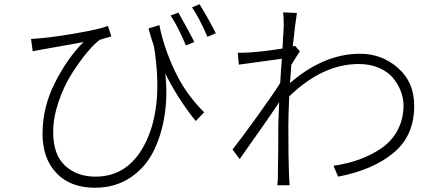

<svg xmlns="http://www.w3.org/2000/svg" viewBox="-20 -839 2040 897"><path d="M887.7 -642.6 848.6 -627Q811.5 -713.9 777.3 -766.6L813.5 -780.3Q877.9 -665 887.7 -642.6ZM673.8 -706.1 724.6 -721.7Q745.1 -617.2 796.4 -508.3Q847.7 -399.4 933.6 -314.5L894.5 -273.4Q809.6 -378.9 752 -496.1Q763.7 -395.5 749 -300.8Q734.4 -206.1 695.8 -129.9Q657.2 -53.7 586.9 -7.8Q516.6 38.1 423.8 38.1Q308.6 38.1 243.7 -30.3Q178.7 -98.6 178.7 -214.8Q178.7 -337.9 236.8 -452.6Q294.9 -567.4 370.1 -642.6Q338.9 -636.7 270.5 -624.5Q202.1 -612.3 185.5 -609.4Q178.7 -608.4 161.1 -605Q143.6 -601.6 132.8 -599.6L125 -657.2Q139.6 -657.2 176.8 -661.1Q241.2 -667 344.2 -685.1Q447.3 -703.1 484.4 -717.8L500 -668.9Q494.1 -667 473.1 -661.1Q452.1 -655.3 445.3 -652.3Q419.9 -633.8 385.7 -592.8Q351.6 -551.8 314.9 -494.1Q278.3 -436.5 253.4 -362.8Q228.5 -289.1 228.5 -221.7Q228.5 -115.2 284.7 -64.5Q340.8 -13.7 425.8 -13.7Q586.9 -13.7 665 -183.1Q743.2 -352.5 699.2 -623Q682.6 -671.9 673.8 -706.1ZM877 -804.7 912.1 -819.3Q948.2 -761.7 988.3 -683.6L949.2 -667Q910.2 -756.8 877 -804.7Z M1358.4 -625 1380.9 -599.6Q1377.9 -594.7 1363.3 -571.8Q1348.6 -548.8 1340.8 -536.1L1335 -451.2Q1493.2 -587.9 1662.1 -587.9Q1763.7 -587.9 1839.4 -521.5Q1915 -455.1 1915 -346.7Q1916 -206.1 1819.3 -125.5Q1722.7 -44.9 1559.6 -13.7L1538.1 -64.5Q1603.5 -74.2 1659.2 -94.2Q1714.8 -114.3 1762.7 -147Q1810.5 -179.7 1837.9 -231.4Q1865.2 -283.2 1865.2 -347.7Q1865.2 -377.9 1853.5 -410.2Q1841.8 -442.4 1818.4 -472.2Q1794.9 -502 1752.4 -521Q1710 -540 1656.2 -540Q1487.3 -540 1331.1 -388.7Q1327.1 -291 1327.1 -253.9Q1327.1 -89.8 1330.1 -25.4L1333 26.4H1275.4Q1278.3 11.7 1278.3 -24.4Q1279.3 -73.2 1279.8 -142.1Q1280.3 -210.9 1280.3 -258.8Q1280.3 -275.4 1284.2 -361.3Q1240.2 -293.9 1099.6 -95.7L1066.4 -140.6Q1110.4 -196.3 1183.1 -297.4Q1255.9 -398.4 1289.1 -451.2Q1290 -468.8 1292.5 -507.3Q1294.9 -545.9 1296.9 -564.5Q1118.2 -540 1095.7 -537.1L1090.8 -592.8Q1109.4 -591.8 1142.6 -593.8Q1208 -597.7 1299.8 -612.3Q1300.8 -631.8 1302.2 -658.2Q1303.7 -684.6 1304.7 -698.2Q1305.7 -711.9 1305.7 -716.8Q1305.7 -758.8 1302.7 -781.2L1367.2 -778.3Q1359.4 -731.4 1347.7 -622.1Z"/></svg>

Font: GenEi Gothic M Light
Style: Regular
Weight: 300
Designer: o_tamon (Modified); [Source Han Sans]
Ryoko NISHIZUKA  (kana & ideographs); Paul D. Hunt (Latin, Greek & Cyrillic); Wenl
Version: Version 1.1a;Original Version 1.004